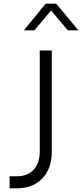

<svg xmlns="http://www.w3.org/2000/svg" viewBox="-20 -1018 444 1038"><path d="M32 -65H71Q129 -65 162 -100.5Q195 -136 195 -200V-745H260V-198Q260 -107 209 -53.5Q158 0 71 0H32ZM227 -998H284L404 -854H347L256 -961L166 -854H109Z"/></svg>

Font: BLUETTI 2.0 Extralight
Style: Roman
Weight: 200
Designer: Stijn de Vries
Foundry: tokotype
Version: Version 2.005;October 31, 2023;FontCreator 14.0.0.2814 64-bi